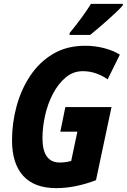

<svg xmlns="http://www.w3.org/2000/svg" viewBox="-20 -960 654 990"><path d="M270 10Q157 10 99.5 -53.5Q42 -117 42 -236Q42 -326 65.5 -412.5Q89 -499 136 -569.5Q183 -640 253.5 -682Q324 -724 419 -724Q471 -724 518 -711.5Q565 -699 598 -678L535 -551Q506 -571 474 -582Q442 -593 407 -593Q357 -593 318.5 -560.5Q280 -528 253 -476.5Q226 -425 212.5 -364.5Q199 -304 199 -248Q199 -122 288 -122Q304 -122 318 -124Q332 -126 347 -130L379 -281H291L317 -408H555L475 -31Q423 -11 371.5 -0.5Q320 10 270 10ZM340 -791Q369 -826 397.5 -864.5Q426 -903 449 -940H614L613 -932Q602 -919 580 -898Q558 -877 532 -854Q506 -831 482.5 -811Q459 -791 445 -780H338Z"/></svg>

Font: Noto Sans Condensed ExtraBold
Style: Italic
Weight: 800
Width: 3
Italic angle: -12°
Designer: Monotype Design Team
Foundry: Monotype Imaging Inc.
Version: Version 2.013; ttfautohint (v1.8.4.7-5d5b)